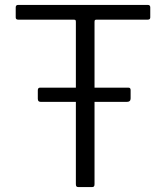

<svg xmlns="http://www.w3.org/2000/svg" viewBox="-20 -762 676 782"><path d="M592 -732V-691Q592 -682 582 -682H375Q369 -682 367 -680.5Q365 -679 365 -673V-405H503Q512 -405 512 -395V-361Q512 -347 496 -347H365V-12Q365 -5 362.5 -2.5Q360 0 354 0H300Q294 0 291.5 -2.5Q289 -5 289 -12V-347H147Q140 -347 137 -350Q134 -353 134 -360V-394Q134 -405 143 -405H289V-673Q289 -679 287 -680.5Q285 -682 279 -682H54Q44 -682 44 -691V-732Q44 -742 54 -742H582Q592 -742 592 -732Z"/></svg>

Font: Libre Franklin Light
Style: Regular
Weight: 300
Designer: Pablo Impallari, Rodrigo Fuenzalida
Foundry: Impallari Type
Version: Version 1.002; ttfautohint (v1.5)